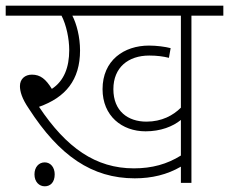

<svg xmlns="http://www.w3.org/2000/svg" viewBox="-20 -642 804 674"><path d="M652 -587H764V-622H0V-587H196C213 -554 223 -506 223 -466C223 -406 205 -358 162 -330C141 -364 122 -380 92 -380C68 -380 50 -365 50 -340C50 -321 57 -296 81 -261C188 -95 303 -16 453 -16C513 -16 567 -29 615 -57V0H652ZM494 -215C429 -215 378 -252 378 -329C378 -405 430 -447 504 -447C531 -447 553 -444 573 -439L579 -473C560 -478 530 -482 503 -482C415 -482 340 -430 340 -329C340 -235 408 -181 491 -181C544 -181 587 -198 615 -221V-96C567 -66 514 -51 450 -51C316 -51 213 -123 117 -267C210 -300 261 -361 261 -465C261 -512 249 -558 234 -587H615V-264C588 -237 548 -215 494 -215ZM101 -30C101 -3 118 12 137 12C157 12 172 -2 172 -30C172 -54 158 -72 137 -72C116 -72 101 -55 101 -30Z"/></svg>

Font: Noto Sans Devanagari UI ExtraLight
Style: Regular
Weight: 200
Designer: Jelle Bosma - Monotype Design Team
Foundry: Monotype Imaging Inc.
Version: Version 2.003